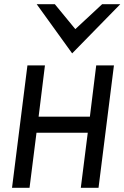

<svg xmlns="http://www.w3.org/2000/svg" viewBox="-20 -890 590 910"><path d="M322 -637 550 -870H464L337 -752L240 -870H154ZM447 0 520 -580H436L406 -337H163L193 -580H110L37 0H120L153 -261H396L363 0Z"/></svg>

Font: Charger
Style: BdIt
Weight: 400
Designer: Jasper
Foundry: Cannot Into Space Fonts
Version: Version 0.98